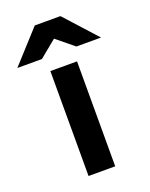

<svg xmlns="http://www.w3.org/2000/svg" viewBox="-200 -805 685 879"><g transform="rotate(-20 143.0 -366.0)"><path d="M76.2 0V-511.2H206.1V0ZM226.6 -576.2 142.6 -645 58.6 -576.2H-61L80.6 -731.9H205.6L346.7 -576.2Z"/></g></svg>

Font: Overpass
Style: Bold
Weight: 700
Designer: Delve Withrington
Foundry: Delve Fonts
Version: Version 1.001